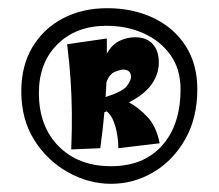

<svg xmlns="http://www.w3.org/2000/svg" viewBox="-20 -821 534 469"><path d="M251 -372Q197 -372 146.5 -400Q96 -428 64 -478.5Q32 -529 32 -598Q32 -660 59 -705.5Q86 -751 133.5 -776Q181 -801 242 -801Q304 -801 354 -777.5Q404 -754 433 -709.5Q462 -665 462 -603Q462 -533 432.5 -481Q403 -429 355 -400.5Q307 -372 251 -372ZM251 -415Q331 -415 376 -465.5Q421 -516 421 -603Q421 -652 396.5 -686.5Q372 -721 331 -739.5Q290 -758 240 -758Q166 -758 120.5 -713Q75 -668 75 -594Q75 -512 123.5 -463.5Q172 -415 251 -415ZM154 -456Q156 -507 155.5 -546.5Q155 -586 152.5 -625Q150 -664 144 -713L241 -727Q241 -717 241 -708Q241 -699 241 -690Q254 -713 272.5 -721.5Q291 -730 310 -730Q338 -730 353 -713.5Q368 -697 368 -668Q368 -641 351 -616Q334 -591 295 -571Q319 -558 340.5 -535Q362 -512 370 -471L269 -459Q269 -486 262 -511.5Q255 -537 241 -549L235 -547Q232 -511 225 -459ZM282 -651Q274 -651 260.5 -645.5Q247 -640 240 -620Q239 -601 238 -584Q279 -597 289.5 -610.5Q300 -624 300 -633Q300 -643 294.5 -647Q289 -651 282 -651Z"/></svg>

Font: Marhey ExtraBold
Style: Regular
Weight: 800
Designer: Nur Syamsi & Bustanul Arifin
Foundry: Namelatype
Version: Version 1.000; ttfautohint (v1.8.4.7-5d5b)